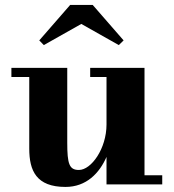

<svg xmlns="http://www.w3.org/2000/svg" viewBox="-20 -728 685 758"><path d="M301 -633.5 449 -550 468 -568.5 346 -708.5H257L135 -568.5L153 -550ZM245.5 -460H25V-424H95.5V-141C95.5 -54 123.5 10 238.5 10C321 10 372.5 -44.5 400.5 -108.5V0H620.5V-36H550.5V-460H336V-424H400.5V-236.5C400.5 -141.5 340.5 -57 291.5 -57C253.5 -57 245.5 -80.5 245.5 -164.5Z"/></svg>

Font: Bodoni* 06
Style: Bold
Weight: 700
Version: Version 2.2